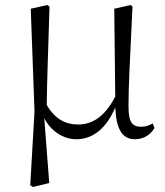

<svg xmlns="http://www.w3.org/2000/svg" viewBox="-20 -543 660 768"><path d="M285 14C353 14 406 -31 441 -113C445 -24 470 14 520 14C557 14 583 -6 598 -31L591 -49C577 -42 564 -36 545 -36C511 -36 494 -51 494 -117C494 -198 499 -288 510 -517L502 -523L437 -508L441 -157C402 -81 353 -45 293 -45C244 -45 201 -65 167 -123C168 -219 172 -317 178 -517L169 -523L103 -508L118 -98L101 198L112 205L177 189L157 -70C185 -16 236 14 285 14Z"/></svg>

Font: Source Han Serif CN Light
Style: Regular
Weight: 300
Designer: Ryoko NISHIZUKA 西塚涼子 (kana & ideographs); Frank Grießhammer (Latin, Greek & Cyrillic); Wenlong ZHANG 张文龙 (bopomofo); San
Foundry: Adobe
Version: Version 2.003;hotconv 1.1.1;makeotfexe 2.6.0